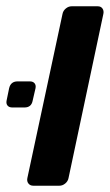

<svg xmlns="http://www.w3.org/2000/svg" viewBox="-28 -591 351 611"><path d="M78 0Q68 0 62.5 -7Q57 -14 59 -24L171 -547Q173 -557 181.5 -564Q190 -571 200 -571H283Q293 -571 298 -564Q303 -557 301 -547L190 -24Q188 -14 179.5 -7Q171 0 161 0ZM11 -249Q1 -249 -4 -255Q-9 -261 -7 -271L1 -310Q6 -332 28 -332H67Q77 -332 82 -326Q87 -320 85 -310L76 -271Q72 -249 50 -249Z"/></svg>

Font: Rubik Medium
Style: Italic
Weight: 500
Italic angle: -12°
Designer: Hubert and Fischer
Foundry: Hubert and Fischer
Version: Version 2.300;gftools[0.9.30]